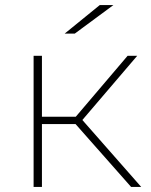

<svg xmlns="http://www.w3.org/2000/svg" viewBox="-20 -740 597 760"><path d="M429 -720H375L236 -607H276ZM499 0H539L306 -265L523 -519H485L280 -278H146V-519H113V0H146V-249H279Z"/></svg>

Font: Talent ExtraLight
Style: Regular
Weight: 200
Designer: Mike Powis
Version: Version 1.001;hotconv 1.0.109;makeotfexe 2.5.65596